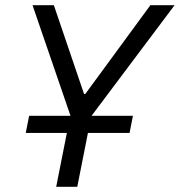

<svg xmlns="http://www.w3.org/2000/svg" viewBox="-20 -718 691 738"><path d="M196 0H277L318 -207H478L491 -273H332L651 -698H558L308 -357H303L187 -698H105L251 -273H92L79 -207H237Z"/></svg>

Font: LVC Sans
Style: Italic
Weight: 400
Italic angle: -11.31°
Designer: Mike Abbink, Paul van der Laan, Pieter van Rosmalen
Foundry: Bold Monday
Version: Version 3.0